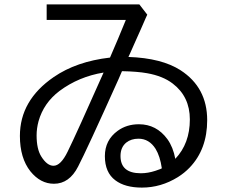

<svg xmlns="http://www.w3.org/2000/svg" viewBox="-20 -812 1039 876"><path d="M192.9 -792H615.7L651.9 -745.1L645 -730L622.6 -678.7L598.1 -624L572.8 -566.9L565.9 -552.2Q718.3 -546.9 804.2 -491.2Q925.3 -412.6 925.3 -263.7Q925.3 -130.9 845.2 -47.4Q821.8 -22.9 791.5 -3.9Q714.4 43.9 627.4 43.9Q550.3 43.9 506.3 10.7Q458.5 -24.9 458.5 -99.6Q458.5 -172.9 517.1 -215.3Q558.1 -245.1 613.8 -245.1Q693.8 -245.1 743.7 -177.2Q770 -140.6 779.8 -87.4Q846.2 -157.2 846.2 -267.1Q846.2 -371.1 768.1 -430.7Q723.1 -465.3 650.9 -478Q607.9 -485.8 536.6 -487.3L521 -451.2Q374.5 -125 336.4 -52.2Q296.4 26.4 226.1 26.4Q164.6 26.4 118.7 -30.3Q70.8 -90.8 70.8 -191.9Q70.8 -354.5 225.1 -460.4Q328.6 -531.7 481.9 -549.3Q519 -634.3 554.2 -721.2H192.9ZM718.3 -44.4Q710.4 -99.1 689.9 -132.8Q660.6 -179.2 611.8 -179.2Q578.6 -179.2 556.2 -161.6Q529.8 -140.1 529.8 -100.1Q529.8 -21.5 622.6 -21.5Q654.8 -21.5 689 -32.7Q718.3 -42.5 718.3 -44.4ZM452.6 -481Q339.4 -462.4 251.5 -397Q179.2 -342.3 155.8 -258.8Q147 -226.1 147 -194.3Q147 -131.8 168.5 -97.7Q194.8 -55.7 224.1 -55.7Q257.3 -55.7 288.6 -120.1Q329.6 -203.6 452.6 -481Z"/></svg>

Font: UDEV Gothic 35
Style: Regular
Weight: 400
Version: v2.1.0; ttfautohint (v1.8.4.7-5d5b-dirty) -l 6 -r 45 -G 200 